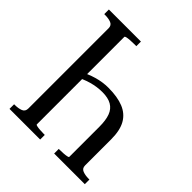

<svg xmlns="http://www.w3.org/2000/svg" viewBox="-194 -840 970 970"><g transform="rotate(45 291.0 -355.0)"><path d="M257 -710V-677H240Q227 -677 213 -676Q199 -675 190 -673Q181 -671 181 -667V-42Q181 -39 190 -37Q199 -35 213 -34Q227 -33 240 -33H247V0H28V-33H33Q58 -33 76 -40Q94 -47 94 -69V-642Q94 -663 76.5 -670Q59 -677 33 -677H28V-710ZM306 -429Q371 -429 414 -411.5Q457 -394 478.5 -356Q500 -318 500 -254V-68Q500 -47 518 -40Q536 -33 560 -33H566V0H347V-33H354Q367 -33 381 -34Q395 -35 404 -37Q413 -39 413 -42V-257Q413 -304 402 -333.5Q391 -363 366 -377.5Q341 -392 300 -392Q262 -392 223 -381Q184 -370 146 -348V-384Q183 -405 224 -417Q265 -429 306 -429Z"/></g></svg>

Font: Roboto Serif 120pt ExtraCondensed
Style: Regular
Weight: 400
Width: 2
Designer: Greg Gazdowicz
Foundry: Commercial Type
Version: Version 1.008